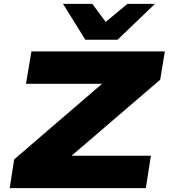

<svg xmlns="http://www.w3.org/2000/svg" viewBox="-20 -970 870 990"><path d="M30 0 53 -148 576 -598 579 -538H114L142 -705H830L806 -559L278 -106L277 -167H758L732 0ZM420 -765 305 -950H456L525 -857L637 -950H779L586 -765Z"/></svg>

Font: Nunito Sans 7pt Expanded Black
Style: Italic
Weight: 900
Width: 7
Italic angle: -9°
Designer: Vernon Adams
Foundry: Vernon Adams
Version: Version 3.101;gftools[0.9.27]